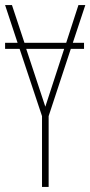

<svg xmlns="http://www.w3.org/2000/svg" viewBox="-20 -734 355 754"><path d="M310 -566V-542H258L171 -278V0H145V-278L57 -542H0V-566H49L0 -714H27L76 -566H240L288 -714H315L266 -566ZM158 -315 232 -542H83Z"/></svg>

Font: Noto Sans ExtraCondensed Thin
Style: Regular
Weight: 100
Width: 2
Designer: Monotype Design Team
Foundry: Monotype Imaging Inc.
Version: Version 2.013; ttfautohint (v1.8.4.7-5d5b)